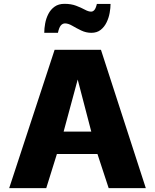

<svg xmlns="http://www.w3.org/2000/svg" viewBox="-20 -967 796 987"><path d="M27.3 0 260.7 -710.9H499L729.5 0H538.6L481 -175.3H272.5L217.8 0ZM307.1 -290.5H449.2L379.4 -558.1ZM207.5 -798.3Q207.5 -820.8 212.2 -846.4Q216.8 -872.1 228.5 -895Q240.2 -918 260.5 -932.6Q280.8 -947.3 311.5 -947.3Q345.7 -947.3 371.3 -937.5Q397 -927.7 415.8 -917.5Q434.6 -907.2 448.2 -907.2Q458 -907.2 465.3 -915.8Q472.7 -924.3 478 -946.8H548.3Q548.3 -926.3 543.7 -900.6Q539.1 -875 527.8 -851.8Q516.6 -828.6 497.6 -813.5Q478.5 -798.3 449.7 -798.3Q422.4 -798.3 397.5 -810.3Q372.6 -822.3 351.8 -834.5Q331.1 -846.7 314.5 -846.7Q301.8 -846.7 292.7 -836.2Q283.7 -825.7 277.8 -798.3Z"/></svg>

Font: Comme ExtraBold
Style: Regular
Weight: 800
Version: Version 1.000;gftools[0.9.27]